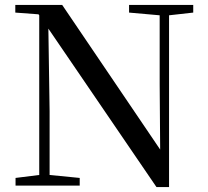

<svg xmlns="http://www.w3.org/2000/svg" viewBox="-20 -752 841 778"><path d="M614 6H665V-690L763 -701V-732H503V-701L627 -690V-411L629 -146L232 -732H42V-701L136 -694L139 -690V-43L43 -31V0H303V-31L181 -43V-302L176 -636Z"/></svg>

Font: Noto Serif HK Medium
Style: Regular
Weight: 500
Designer: Ryoko NISHIZUKA 西塚涼子 (kana & ideographs); Frank Grießhammer (Latin, Greek & Cyrillic); Wenlong ZHANG 张文龙 (bopomofo); San
Foundry: Adobe
Version: Version 2.001;hotconv 1.1.0;makeotfexe 2.6.0